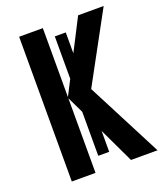

<svg xmlns="http://www.w3.org/2000/svg" viewBox="-133 -802 756 890"><g transform="rotate(-20 245.0 -357.0)"><path d="M277 -70H223V-287L184 -368V0H67V-714H184V-374L223 -450V-659H277V-556L358 -714H484L298 -372L490 0H359L277 -173Z"/></g></svg>

Font: Noto Sans ExtraCondensed SemiBold
Style: Regular
Weight: 600
Width: 2
Designer: Monotype Design Team
Foundry: Monotype Imaging Inc.
Version: Version 2.013; ttfautohint (v1.8.4.7-5d5b)